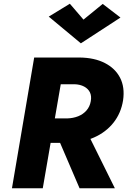

<svg xmlns="http://www.w3.org/2000/svg" viewBox="-20 -1008 682 1028"><path d="M270 -317 406 0H595L438 -317ZM163 -700 44 0H209L330 -700ZM242 -557H379Q409 -556 430.5 -544.5Q452 -533 461.5 -513.5Q471 -494 466 -466Q461 -437 443 -416.5Q425 -396 398.5 -385.5Q372 -375 340 -374H211L187 -243H339Q420 -244 483.5 -272Q547 -300 587.5 -351Q628 -402 639 -471Q649 -541 623 -591.5Q597 -642 541.5 -670.5Q486 -699 407 -700H266ZM427 -903 354 -988 241 -919 413 -776 625 -914 530 -987Z"/></svg>

Font: Jost
Style: Bold Italic
Weight: 700
Italic angle: -5°
Version: Version 3.710